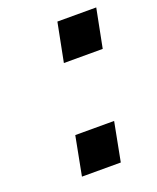

<svg xmlns="http://www.w3.org/2000/svg" viewBox="-106 -595 538 660"><g transform="rotate(-20 162.5 -265.0)"><path d="M297.4 -388.2H155.3L183.1 -529.8H325.2ZM222.2 0H80.1L107.4 -142.1H249.5Z"/></g></svg>

Font: Aurulent Sans
Style: BoldItalic
Weight: 700
Italic angle: -11°
Version: Version 2007.05.04